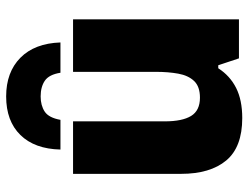

<svg xmlns="http://www.w3.org/2000/svg" viewBox="-114 -702 827 640"><g transform="rotate(-90 300.0 -382.5)"><path d="M226 11Q129 11 84.5 -42.5Q40 -96 40 -193V-553H215V-247Q215 -189 233 -159.5Q251 -130 294 -130Q331 -130 349.5 -149.5Q368 -169 374 -202.5Q380 -236 380 -276V-553H555V0H425L402 -69H392Q367 -30 326.5 -9.5Q286 11 226 11ZM298 -776Q379 -776 427 -728.5Q475 -681 478 -595H377Q371 -633 350.5 -647Q330 -661 298 -661Q268 -661 247.5 -647.5Q227 -634 220 -595H121Q123 -681 169.5 -728.5Q216 -776 298 -776Z"/></g></svg>

Font: Noto Sans Mono Black
Style: Regular
Weight: 900
Designer: Monotype Design Team
Foundry: Monotype Imaging Inc.
Version: Version 2.014